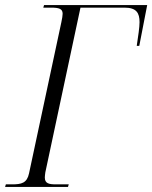

<svg xmlns="http://www.w3.org/2000/svg" viewBox="-41 -734 598 754"><path d="M-21 0H226L229 -10H179C152 -10 135 -13 135 -37C135 -42 136 -48 137 -57L275 -704H448C495 -704 507 -683 507 -647C507 -627 502 -594 496 -554H506L537 -714H132L129 -704H159C190 -704 205 -700 205 -680C205 -673 203 -661 200 -647L73 -53C65 -15 43 -10 7 -10H-18Z"/></svg>

Font: Noto Serif Display Condensed Light
Style: Italic
Weight: 300
Width: 3
Italic angle: -12°
Designer: Monotype Design Team
Foundry: Monotype Imaging Inc.
Version: Version 2.009